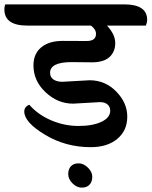

<svg xmlns="http://www.w3.org/2000/svg" viewBox="-81 -682 693 878"><path d="M231 114Q231 91 243.5 78Q256 65 278.5 65Q301 65 321 84.5Q341 104 341 126.5Q341 149 328.5 162.5Q316 176 293 176Q270 176 250.5 156.5Q231 137 231 114ZM376 -215 253 -208Q183 -208 127.5 -260Q72 -312 72 -383Q72 -436 107.5 -465.5Q143 -495 206.5 -495Q270 -495 314 -494.5Q358 -494 358 -527Q358 -548 335 -565H44Q-61 -565 -61 -639Q-61 -652 -57 -662H487Q592 -662 592 -591Q592 -580 586 -565H408Q446 -525 446 -485Q446 -445 419.5 -421Q393 -397 339 -397L247 -398Q148 -398 148 -349Q148 -329 163.5 -318.5Q179 -308 204 -308L329 -315Q400 -315 450.5 -263.5Q501 -212 501 -148.5Q501 -85 455.5 -47Q410 -9 334 -9Q219 -9 124.5 -66Q30 -123 30 -172Q30 -194 53 -203Q92 -158 152.5 -132Q213 -106 278 -106Q343 -106 383 -125Q423 -144 423 -176Q423 -193 411 -204Q399 -215 376 -215Z"/></svg>

Font: Laila SemiBold
Style: Regular
Weight: 600
Designer: Hitesh Malaviya
Foundry: Indian Type Foundry
Version: Version 1.302;PS 1.0;hotconv 1.0.78;makeotf.lib2.5.61930; tt